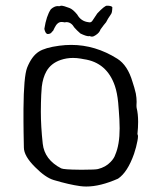

<svg xmlns="http://www.w3.org/2000/svg" viewBox="-20 -665 580 691"><path d="M394.5 -107.4Q410.6 -144 410.6 -203.1Q410.6 -218.3 409.7 -235.4L407.7 -265.6L405.3 -295.9Q401.9 -330.6 393.6 -355.5Q364.7 -440.4 281.2 -452.1L270.5 -454.1Q256.3 -456.5 242.7 -456.5Q219.7 -456.5 198.2 -449.2Q163.1 -437 147 -408.2Q134.3 -385.7 130.4 -353Q129.4 -340.8 128.4 -324.2L127.4 -295.4Q127 -279.8 127 -263.2Q127 -210.4 133.8 -147.9Q140.1 -90.3 200.2 -59.1Q209 -54.7 266.1 -54.2H280.8Q322.8 -54.2 332.5 -56.6Q360.4 -63.5 377.9 -82Q384.3 -88.4 389.2 -96.2L392.6 -102.5Q393.6 -104.5 394.5 -107.4ZM477.1 -226.1Q477.1 -206.1 474.6 -182.1Q476.6 -180.2 476.6 -174.3Q476.6 -168 474.6 -157.7Q470.7 -136.2 462.4 -111.3Q439 -44.9 404.8 -22Q340.8 6.3 290.5 6.3Q279.8 6.3 269 4.9Q229 -0.5 173.3 -17.1Q143.6 -25.9 106.4 -63.5Q65.9 -103.5 65.9 -134.3V-135.7Q65.9 -142.1 64.9 -188.5Q64.9 -211.4 64.5 -228.5V-272.9Q65.4 -389.6 77.6 -421.4Q94.2 -462.9 119.6 -479Q142.1 -493.7 193.4 -500.5Q215.3 -503.4 236.3 -503.4Q323.2 -503.4 402.3 -453.6Q439.5 -430.2 457 -370.1L463.4 -349.6L468.8 -328.6Q471.7 -312.5 471.7 -298.8Q471.7 -292.5 471.2 -286.6V-282.7Q471.2 -279.3 471.7 -276.9Q477.1 -255.9 477.1 -226.1ZM310.5 -533.2Q306.6 -533.2 303.2 -535.2Q301.3 -534.7 298.8 -534.7Q289.6 -534.7 269.5 -544.4Q255.9 -556.2 247.6 -565.9Q236.3 -585.4 218.8 -585.4L212.4 -584.5Q207 -585.9 201.2 -585.9Q186.5 -585.9 176.3 -564.9L171.4 -554.7L167 -550.3Q162.6 -542.5 150.9 -542.5Q143.1 -544.4 139.6 -561Q147 -608.4 163.1 -631.8Q175.8 -643.1 187.5 -643.1L193.4 -642.6Q197.8 -644.5 202.6 -644.5Q207.5 -644.5 230 -636.2Q242.2 -631.8 257.8 -612.8Q271.5 -587.9 299.3 -585L302.7 -584.5Q309.1 -584.5 313.5 -591.8L330.1 -616.7Q356.4 -644.5 364.7 -644.5Q380.9 -644.5 384.3 -639.2Q383.8 -619.6 379.9 -614.7Q366.7 -595.7 361.8 -585Q354 -576.2 341.8 -559.1Q337.9 -546.9 323.7 -538.1Q316.9 -533.2 310.5 -533.2Z"/></svg>

Font: Kurland
Style: Regular
Weight: 400
Designer: GGBot
Version: 0.22